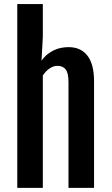

<svg xmlns="http://www.w3.org/2000/svg" viewBox="-20 -908 539 928"><path d="M63.5 -888.2V0H187V-543C196.5 -557.6 207.4 -569.1 220 -577.4C232.5 -585.7 245 -589.8 257.3 -589.8C274.9 -589.8 288.2 -584.1 297.4 -572.5C306.5 -561 311 -540.4 311 -510.7V0H434.6V-515.1C434.6 -570.1 423.9 -611.4 402.6 -638.9C381.3 -666.4 350.9 -680.2 311.5 -680.2C300.1 -680.2 288.7 -679.1 277.1 -677C265.5 -674.9 254.2 -671.3 242.9 -666.3C231.7 -661.2 220.8 -654.5 210.2 -646.2C199.6 -637.9 189.8 -627.4 180.7 -614.7L187 -730V-888.2Z"/></svg>

Font: Fjalla One
Style: Regular
Weight: 400
Designer: Irina Smirnova
Foundry: Irina Smirnova
Version: Version 1.001